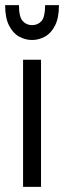

<svg xmlns="http://www.w3.org/2000/svg" viewBox="-20 -729 250 749"><path d="M70 0V-496H140V0ZM105 -573Q78 -573 54 -586.5Q30 -600 15 -630Q0 -660 0 -709H54Q54 -663 68.5 -647Q83 -631 105 -631Q128 -631 142 -647Q156 -663 156 -709H210Q210 -660 195 -630Q180 -600 156 -586.5Q132 -573 105 -573Z"/></svg>

Font: Host Grotesk Light
Style: Regular
Weight: 300
Designer: Doukan Karapınar
Foundry: Element Type
Version: Version 1.003